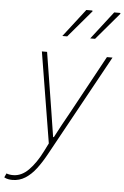

<svg xmlns="http://www.w3.org/2000/svg" viewBox="-146 -764 667 1029"><g transform="rotate(5 188.0 -249.0)"><path d="M-40 222Q-50 222 -61.5 220Q-73 218 -84 212L-74 190Q-59 196 -38 196Q7 196 45.5 157Q84 118 116 54L138 10L58 -478H86L136 -166Q142 -132 147 -95.5Q152 -59 158 -26H162Q180 -61 199.5 -96.5Q219 -132 238 -166L408 -478H438L138 68Q114 112 87.5 147Q61 182 29.5 202Q-2 222 -40 222ZM160 -570 276 -720H308L310 -716L186 -570ZM310 -570 426 -720H458L460 -716L336 -570Z"/></g></svg>

Font: Source Sans 3 ExtraLight
Style: Italic
Weight: 250
Italic angle: -11°
Designer: Paul D. Hunt
Foundry: Adobe
Version: Version 3.046;hotconv 1.0.118;makeotfexe 2.5.65603